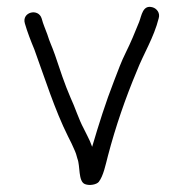

<svg xmlns="http://www.w3.org/2000/svg" viewBox="-20 -538 523 548"><path d="M51 -471C58 -446.6 68.3 -420.2 78 -397C108.3 -313.8 136.3 -224.5 174 -149L184 -129C187.4 -121 194.2 -107.4 197 -99L201 -85C209.3 -64.3 202.7 -20.2 222.5 -12.5C236 -7.2 255.9 -11.4 262 -19C275.2 -36.5 280.9 -65.8 288 -93C309.9 -176.8 338.5 -259.1 370 -334C389.9 -385.3 419 -430.1 433 -486C437.6 -501.3 427.2 -513.6 416 -517C386.9 -525.7 384.2 -492.9 377 -475C365.2 -445.6 353.3 -416.7 339 -388C325.8 -361.5 317.9 -339 305.5 -307C281.8 -246.1 262.2 -184.4 243 -119C240.1 -127.7 233.3 -143.4 229 -151L219 -171C204.3 -198.3 194.8 -230.6 181 -260C165.2 -296.1 149.8 -342.6 137 -381C127.6 -408 122.2 -416.5 115 -440C108.7 -457.6 103.6 -467.6 99 -485C89.8 -515.8 41.2 -503.7 51 -471Z"/></svg>

Font: HoneyBee
Style: Book
Weight: 300
Foundry: Cannot Into Space Fonts
Version: Version 0.89